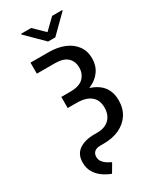

<svg xmlns="http://www.w3.org/2000/svg" viewBox="-278 -1020 1106 1326"><g transform="rotate(-30 274.5 -357.5)"><path d="M93.3 -727.5H236.8Q308.1 -727.5 362.3 -705.1Q416.5 -682.6 446.8 -640.6Q477.1 -598.6 477.1 -541Q477.1 -483.4 446.8 -440.7Q416.5 -397.9 361.6 -374.5Q306.6 -351.1 231.9 -351.1H159.2V-416H230Q303.7 -416 335.9 -448.7Q368.2 -481.4 368.2 -529.8Q368.2 -580.6 336.2 -610.1Q304.2 -639.6 236.8 -639.6H93.3ZM159.2 -389.6H231.4Q354 -389.6 422.6 -341.3Q491.2 -293 491.2 -198.7Q491.2 -133.3 460.7 -86.7Q430.2 -40 376.5 -15.1Q322.8 9.8 252.9 9.8H227.1Q192.4 9.8 176.8 24.7Q161.1 39.6 161.1 63Q161.1 87.4 174.3 104.2Q187.5 121.1 205.6 132.1Q223.6 143.1 237.8 149.9L197.3 218.8Q161.6 205.6 130.1 183.1Q98.6 160.6 79.3 127.7Q60.1 94.7 60.1 51.3Q60.1 -14.2 105.5 -46.1Q150.9 -78.1 228.5 -78.1H251Q292.5 -78.1 321.5 -93.5Q350.6 -108.9 366 -137.2Q381.3 -165.5 381.3 -203.6Q381.3 -264.6 342.3 -296.1Q303.2 -327.6 229.5 -327.6H159.2ZM216.8 -932.6 300.3 -851.1 384.3 -932.6H464.4V-926.8L329.1 -793H271.5L136.7 -926.8V-932.6Z"/></g></svg>

Font: Inter Cardless
Style: Regular
Weight: 400
Designer: Rasmus Andersson
Foundry: rsms
Version: Version 4.001;git-9221beed3